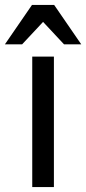

<svg xmlns="http://www.w3.org/2000/svg" viewBox="-41 -760 350 780"><path d="M90 0V-530H178V0ZM-21 -580 89 -740H179L289 -580H219L134 -671L49 -580Z"/></svg>

Font: Golos Text VF
Style: Regular
Weight: 400
Designer: A.Korolkova, Vitaly Kuzmin
Foundry: ParaType Ltd
Version: Version 2.003